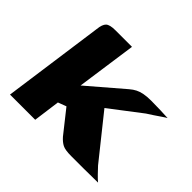

<svg xmlns="http://www.w3.org/2000/svg" viewBox="-126 -656 808 808"><g transform="rotate(45 278.5 -252.0)"><path d="M18 0 81 -453Q84 -483 95.5 -494Q107 -505 140 -505H239L201 -237L356 -370Q370 -382 383 -388.5Q396 -395 413.5 -398.5Q431 -402 457 -402Q487 -402 511.5 -401Q536 -400 557 -399Q551 -396 537 -386.5Q523 -377 507.5 -366.5Q492 -356 479 -348L339 -241L491 -51Q504 -37 517 -23.5Q530 -10 542 0Q499 1 457.5 1Q416 1 383 1Q347 1 331.5 -7Q316 -15 301 -32L221 -133L184 -119L168 0Z"/></g></svg>

Font: Genos Thin
Style: Bold Italic
Weight: 700
Italic angle: -8°
Version: Version 1.010